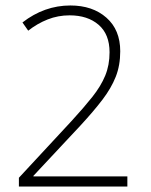

<svg xmlns="http://www.w3.org/2000/svg" viewBox="-20 -681 551 701"><path d="M445 0H49V-32L241 -239Q286 -288 317 -327Q348 -366 364 -404.5Q380 -443 380 -490Q380 -556 340 -590.5Q300 -625 234 -625Q192 -625 154 -610Q116 -595 83 -569L62 -599Q142 -661 237 -661Q318 -661 368.5 -616.5Q419 -572 419 -494Q419 -442 402.5 -400.5Q386 -359 354 -317Q322 -275 274 -223L102 -39V-37H445Z"/></svg>

Font: Noto Sans Telugu SemiCondensed ExtraLight
Style: Regular
Weight: 200
Width: 4
Designer: Jelle Bosma - Monotype Design Team
Foundry: Monotype Imaging Inc.
Version: Version 2.005; ttfautohint (v1.8.4.7-5d5b)